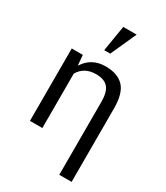

<svg xmlns="http://www.w3.org/2000/svg" viewBox="-242 -911 1051 1214"><g transform="rotate(30 283.0 -304.0)"><path d="M298 -622H254L285 -809.5H382.5ZM492 202.5H402V-330.5Q402 -401 374.8 -433Q347.5 -465 286.5 -465Q201 -465 161.5 -397.5V0H71V-528.5H152L158 -455.5L159.5 -455Q213 -538 314 -538Q402 -538 447 -491.2Q492 -444.5 492 -332.5Z"/></g></svg>

Font: Roberto Sans
Style: Regular
Weight: 400
Designer: Google (font) & Cristiano Sobral (main changes)
Version: Version 1.500; ttfautohint (v1.8.4.7-5d5b-dirty)